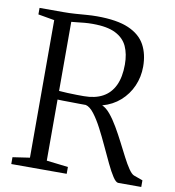

<svg xmlns="http://www.w3.org/2000/svg" viewBox="-83 -825 818 899"><g transform="rotate(10 325.5 -375.5)"><path d="M30.5 0V-32.5L111.5 -44.5V-698.5L34 -712V-743H147Q176.5 -743 204 -745Q231.5 -747 257 -749Q282.5 -751 306 -751Q401.5 -751 456.8 -727Q512 -703 535.8 -659.2Q559.5 -615.5 559.5 -556Q559.5 -507 540.5 -463.8Q521.5 -420.5 486.2 -389.2Q451 -358 402 -344.5Q421.5 -336.5 441 -313Q460.5 -289.5 479.5 -257Q498.5 -224.5 516.2 -189.8Q534 -155 550 -124Q566 -93 580.2 -72.2Q594.5 -51.5 605.5 -47L648.5 -31.5V0H539Q528 0 513 -22.8Q498 -45.5 480.8 -81.8Q463.5 -118 444.5 -159.2Q425.5 -200.5 405.8 -238.2Q386 -276 365.8 -302.2Q345.5 -328.5 326 -333Q314.5 -333 294.8 -333.2Q275 -333.5 254 -333.8Q233 -334 215.8 -334.2Q198.5 -334.5 191.5 -335V-44.5L294 -32.5V0ZM309.5 -372Q363 -372 399.2 -391.8Q435.5 -411.5 454.5 -451.2Q473.5 -491 473.5 -551Q473.5 -601 457 -637Q440.5 -673 401 -692.8Q361.5 -712.5 293 -712.5Q271.5 -712.5 253 -710.8Q234.5 -709 219.2 -707.2Q204 -705.5 191.5 -704.5V-376Q208.5 -374.5 231.8 -373.5Q255 -372.5 276.2 -372.2Q297.5 -372 309.5 -372Z"/></g></svg>

Font: Merriweather 72pt Light
Style: Regular
Weight: 300
Version: Version 2.100